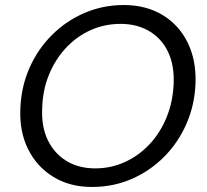

<svg xmlns="http://www.w3.org/2000/svg" viewBox="-20 -732 824 764"><path d="M346 12Q258 12 192.5 -28Q127 -68 92 -138Q57 -208 61 -299Q64 -386 97 -461Q130 -536 186.5 -592.5Q243 -649 316.5 -680.5Q390 -712 472 -712Q561 -712 626.5 -672.5Q692 -633 726.5 -563Q761 -493 758 -402Q755 -315 722 -239.5Q689 -164 632.5 -107.5Q576 -51 503 -19.5Q430 12 346 12ZM359 -62Q422 -62 477.5 -87.5Q533 -113 575.5 -158.5Q618 -204 643 -265.5Q668 -327 671 -399Q674 -473 648.5 -526Q623 -579 574 -608Q525 -637 460 -637Q396 -637 340.5 -612Q285 -587 242.5 -541.5Q200 -496 175 -435Q150 -374 148 -303Q144 -229 170 -175Q196 -121 244.5 -91.5Q293 -62 359 -62Z"/></svg>

Font: DM Sans 16pt
Style: Italic
Weight: 400
Italic angle: -10°
Version: Version 4.004;gftools[0.9.30]